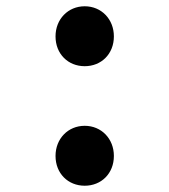

<svg xmlns="http://www.w3.org/2000/svg" viewBox="-20 -580 540 612"><path d="M250 -369C303 -369 343 -408 343 -464C343 -519 303 -560 250 -560C197 -560 157 -519 157 -464C157 -408 197 -369 250 -369ZM250 12C303 12 343 -27 343 -83C343 -138 303 -179 250 -179C197 -179 157 -138 157 -83C157 -27 197 12 250 12Z"/></svg>

Font: Noto Sans Mono CJK SC
Style: Bold
Weight: 700
Designer: Ryoko NISHIZUKA 西塚涼子 (kana, bopomofo & ideographs); Paul D. Hunt (Latin, Greek & Cyrillic); Sandoll Communications 산돌커뮤니
Foundry: Adobe
Version: Version 2.004;hotconv 1.0.118;makeotfexe 2.5.65603